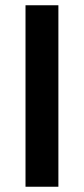

<svg xmlns="http://www.w3.org/2000/svg" viewBox="-20 -710 319 730"><path d="M202 -690V0H77V-690Z"/></svg>

Font: Exo 2 SemiBold
Style: Regular
Weight: 600
Designer: Natanael Gama
Foundry: Natanael Gama
Version: Version 2.010